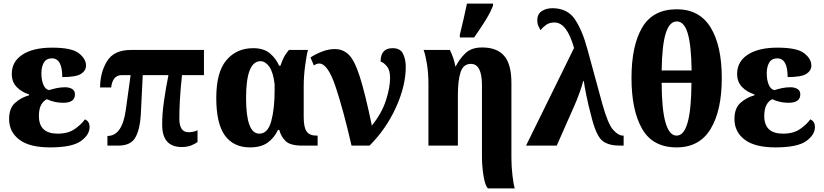

<svg xmlns="http://www.w3.org/2000/svg" viewBox="-20 -816 4616 1076"><path d="M261 10Q383 10 432.5 -25Q482 -60 482 -104Q482 -136 456 -147Q436 -119 399 -93Q362 -67 303 -67Q198 -67 198 -166Q198 -206 211 -229Q224 -252 243 -260Q285 -240 334 -240Q400 -240 400 -287Q400 -308 384 -317.5Q368 -327 345 -327Q319 -327 296.5 -322Q274 -317 255 -311Q234 -315 223 -341.5Q212 -368 212 -405Q212 -442 226 -465.5Q240 -489 271 -489Q329 -489 329 -384Q406 -384 434 -402Q462 -420 462 -449Q462 -486 422 -517.5Q382 -549 272 -549Q166 -549 106 -510Q46 -471 46 -402Q46 -357 73.5 -328.5Q101 -300 143 -287V-282Q97 -269 64 -239Q31 -209 31 -149Q31 -77 88 -33.5Q145 10 261 10Z M999 8Q1029 8 1051.5 -1Q1074 -10 1087 -20V-86Q1065 -75 1036 -75Q985 -75 985 -152Q985 -194 988 -253Q991 -312 1000 -395H1123V-536H713Q618 -536 579.5 -472.5Q541 -409 541 -326H603Q611 -395 663 -395H712L685 -200Q665 -54 582 -54V0H643Q715 0 740 -48Q765 -96 769 -173L780 -395H924Q910 -327 899 -250Q888 -173 889 -116Q889 8 999 8Z M1381 10Q1442 10 1479 -16Q1516 -42 1538 -88H1545Q1555 -50 1581 -25Q1607 0 1673 0H1760V-56H1753Q1715 -56 1698.5 -79Q1682 -102 1682 -160V-332Q1682 -388 1690 -448Q1698 -508 1706 -536H1599Q1579 -512 1569 -491Q1559 -470 1552 -448H1544Q1527 -488 1492.5 -517Q1458 -546 1399 -546Q1306 -546 1249 -479Q1192 -412 1192 -267Q1192 -123 1240.5 -56.5Q1289 10 1381 10ZM1433 -67Q1359 -67 1359 -267Q1359 -473 1440 -473Q1467 -473 1489 -442.5Q1511 -412 1519 -344V-308Q1519 -206 1500 -136.5Q1481 -67 1433 -67Z M1950 0H2051Q2144 -93 2199 -214Q2254 -335 2254 -442Q2254 -482 2239 -514Q2224 -546 2180 -546Q2113 -546 2113 -471Q2130 -466 2148 -444.5Q2166 -423 2166 -380Q2166 -324 2142.5 -252.5Q2119 -181 2064 -112Q2026 -294 1996.5 -386Q1967 -478 1934.5 -509.5Q1902 -541 1857 -541Q1820 -541 1783.5 -526.5Q1747 -512 1720 -494L1739 -449Q1754 -460 1769 -460Q1817 -460 1860.5 -330.5Q1904 -201 1950 0Z M2714 240H2865Q2858 220 2852 168Q2846 116 2846 69V-352Q2846 -456 2805.5 -503Q2765 -550 2682 -550Q2621 -550 2587.5 -517Q2554 -484 2534 -444H2532Q2523 -494 2501 -536H2354Q2364 -510 2372.5 -458.5Q2381 -407 2381 -345V0H2546V-283Q2546 -367 2561.5 -412.5Q2577 -458 2619 -458Q2681 -458 2681 -338V65Q2681 114 2689.5 168Q2698 222 2714 240ZM2557 -606H2637Q2666 -647 2696 -694Q2726 -741 2743 -784V-796H2597Q2589 -756 2577.5 -707.5Q2566 -659 2557 -621Z M2928 0H3100L3196 -217Q3211 -250 3227 -294Q3243 -338 3248 -361H3252Q3254 -342 3265 -286Q3276 -230 3299 -144Q3325 -49 3359 -24.5Q3393 0 3452 0H3475V-56H3471Q3445 -56 3416 -88.5Q3387 -121 3356 -232L3272 -540Q3243 -648 3201 -709Q3159 -770 3076 -770Q3041 -770 3016 -753.5Q2991 -737 2991 -703Q2991 -684 2997 -670.5Q3003 -657 3009 -647Q3021 -662 3039.5 -676Q3058 -690 3088 -690Q3157 -690 3197 -547Z M3772 10Q3900 10 3962.5 -93.5Q4025 -197 4025 -378Q4025 -560 3962.5 -662Q3900 -764 3773 -764Q3639 -764 3579 -662Q3519 -560 3519 -379Q3519 -198 3578.5 -94Q3638 10 3772 10ZM3688 -421Q3690 -563 3711 -629.5Q3732 -696 3773 -696Q3814 -696 3834 -629.5Q3854 -563 3856 -421ZM3772 -56Q3689 -56 3688 -352H3855Q3854 -56 3772 -56Z M4326 10Q4448 10 4497.5 -25Q4547 -60 4547 -104Q4547 -136 4521 -147Q4501 -119 4464 -93Q4427 -67 4368 -67Q4263 -67 4263 -166Q4263 -206 4276 -229Q4289 -252 4308 -260Q4350 -240 4399 -240Q4465 -240 4465 -287Q4465 -308 4449 -317.5Q4433 -327 4410 -327Q4384 -327 4361.5 -322Q4339 -317 4320 -311Q4299 -315 4288 -341.5Q4277 -368 4277 -405Q4277 -442 4291 -465.5Q4305 -489 4336 -489Q4394 -489 4394 -384Q4471 -384 4499 -402Q4527 -420 4527 -449Q4527 -486 4487 -517.5Q4447 -549 4337 -549Q4231 -549 4171 -510Q4111 -471 4111 -402Q4111 -357 4138.5 -328.5Q4166 -300 4208 -287V-282Q4162 -269 4129 -239Q4096 -209 4096 -149Q4096 -77 4153 -33.5Q4210 10 4326 10Z"/></svg>

Font: Noto Serif SemiCondensed Extra
Style: Regular
Weight: 800
Width: 4
Designer: Monotype Design Team
Foundry: Monotype Imaging Inc.
Version: Version 1.002